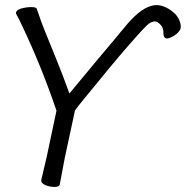

<svg xmlns="http://www.w3.org/2000/svg" viewBox="-20 -729 734 758"><path d="M317 -345Q288 -310 276 -293L236 -107L216 -1Q214 9 195 9Q176 9 158.5 1.5Q141 -6 143 -19L164 -108L203 -292Q144 -466 68 -626Q54 -656 48 -666Q42 -676 43 -679Q45 -690 64.5 -695.5Q84 -701 103 -701Q122 -701 125 -695Q130 -682 135.5 -664.5Q141 -647 157 -607Q173 -567 201 -498.5Q229 -430 254 -360Q374 -505 446 -590Q456 -603 466 -614Q528 -693 578 -706Q609 -715 643 -695.5Q677 -676 688 -649Q699 -622 688.5 -607.5Q678 -593 659.5 -583.5Q641 -574 633 -578.5Q625 -583 625 -600Q626 -626 601 -642Q588 -649 568 -636Q555 -627 489.5 -552Q424 -477 317 -345Z"/></svg>

Font: LXGW Bright GB
Style: Italic
Weight: 400
Italic angle: -12°
Designer: Christian Thalmann (Catharsis Fonts)
Foundry: LXGW / Christian Thalmann (Catharsis Fonts) / Fontworks Inc.
Version: Version 5.510